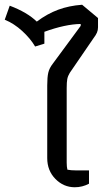

<svg xmlns="http://www.w3.org/2000/svg" viewBox="-35 -780 458 809"><path d="M164 -114V-420Q164 -455 168.5 -474Q173 -493 187 -511L305 -671V-679Q240 -678 152 -646V-596L113 -584Q93 -618 58.5 -649.5Q24 -681 -15 -697L6 -756Q80 -728 120 -689Q164 -722 210 -739Q256 -756 311 -760L378 -704V-665Q378 -653 373.5 -642.5Q369 -632 359 -619L259 -473Q251 -460 248.5 -447Q246 -434 246 -409V-95Q246 -77 249 -65Q264 -62 286 -62H340V-6Q312 9 280 9Q233 9 198.5 -26Q164 -61 164 -114Z"/></svg>

Font: Athiti Medium
Style: Regular
Weight: 500
Designer: CadsonDemak Team
Foundry: CadsonDemak
Version: Version 1.032